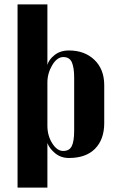

<svg xmlns="http://www.w3.org/2000/svg" viewBox="-20 -710 545 875"><path d="M196 145H60V-690H196V-414Q202 -438 228.5 -459Q255 -480 294 -480Q366 -480 410.5 -437Q455 -394 455 -322V-149Q455 -75 413.5 -32.5Q372 10 294 10Q258 10 232 -11Q206 -32 196 -58ZM196 -334V-137Q196 -92 218 -57Q240 -22 268 -22Q296 -22 307 -44Q318 -66 318 -115V-356Q318 -402 307.5 -426Q297 -450 268.5 -450Q240 -450 218 -413Q196 -376 196 -334Z"/></svg>

Font: Trochut
Style: Bold
Weight: 700
Designer: Andreu Balius
Foundry: Andreu Balius
Version: Version 1.001